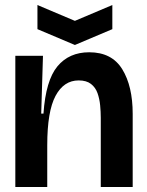

<svg xmlns="http://www.w3.org/2000/svg" viewBox="-20 -744 583 764"><path d="M41 0V-272V-522H151L144 -292H153Q162 -424 208.5 -480Q255 -536 335 -536Q425 -536 466.5 -468.5Q508 -401 508 -291V0H381V-275Q381 -299 378.5 -325Q376 -351 368 -373.5Q360 -396 342 -410Q324 -424 293 -424Q234 -424 201 -362.5Q168 -301 168 -166V0ZM129 -724 278 -661 427 -724V-628L278 -565L129 -628Z"/></svg>

Font: Bricolage Grotesque 48pt SemiBold
Style: Regular
Weight: 600
Designer: Mathieu Triay
Foundry: Atelier Triay
Version: Version 1.000; ttfautohint (v1.8.4.7-5d5b);gftools[0.9.32]